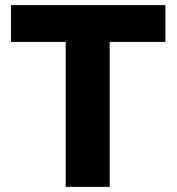

<svg xmlns="http://www.w3.org/2000/svg" viewBox="-20 -731 694 751"><path d="M23 -567H237V0H409V-567H627V-711H23Z"/></svg>

Font: Asimov Pro
Style: Ult
Weight: 900
Designer: Google
Version: Version 2.000980; 2014